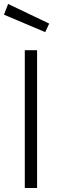

<svg xmlns="http://www.w3.org/2000/svg" viewBox="-38 -948 294 968"><path d="M-18 -874 190 -786 210 -829 3 -928ZM149 0V-695H87V0Z"/></svg>

Font: RazerF5 Light
Style: Regular
Weight: 300
Foundry: Razer Inc.
Version: Version 2